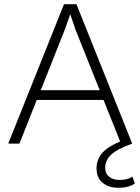

<svg xmlns="http://www.w3.org/2000/svg" viewBox="-20 -680 665 909"><path d="M618 189Q590 209 541 209Q494 209 465.5 185Q437 161 437 117Q437 76 463.5 45Q490 14 549 -10L470 -207H154L72 0H19L283 -660H342L606 0Q535 25 506.5 52Q478 79 478 114Q478 142 497 157Q516 172 546 172Q585 172 607 156ZM452 -253 337 -541 313 -611H312L288 -543L173 -253Z"/></svg>

Font: Work Sans Light
Style: Regular
Weight: 300
Designer: Wei Huang
Foundry: Wei Huang
Version: Version 1.500